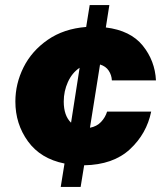

<svg xmlns="http://www.w3.org/2000/svg" viewBox="-20 -646 664 762"><path d="M424 -327Q423 -348 411.5 -365.5Q400 -383 377 -390L337 -139Q364 -144 381 -162Q398 -180 405 -203H580Q562 -115 495.5 -53.5Q429 8 314 10L300 96H221L236 3Q141 -16 91 -85Q41 -154 41 -243Q41 -314 73.5 -379Q106 -444 169.5 -488Q233 -532 322 -539L336 -626H414L400 -537Q498 -525 546.5 -465Q595 -405 599 -327ZM262 -159 296 -377Q266 -357 249.5 -320.5Q233 -284 233 -243Q233 -187 262 -159Z"/></svg>

Font: Be Vietnam Black
Style: Italic
Weight: 900
Italic angle: -9°
Designer: Lam Bao; Tony Le; Vietanh Nguyen
Foundry: Yellow Type Foundry
Version: Version 5.000